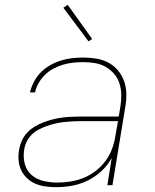

<svg xmlns="http://www.w3.org/2000/svg" viewBox="-20 -766 640 794"><path d="M212 8Q190 8 168 5Q146 2 127 -6Q108 -14 92.5 -28.5Q77 -43 68 -61.5Q59 -80 57 -102Q55 -124 59 -147Q62 -165 70 -183.5Q78 -202 92 -217Q106 -232 123.5 -242.5Q141 -253 159.5 -260Q178 -267 197 -272Q216 -277 235 -279.5Q254 -282 273 -283Q292 -284 311 -284H471L478 -326Q482 -350 481.5 -374.5Q481 -399 474 -421Q467 -443 452 -460.5Q437 -478 417 -489.5Q397 -501 373.5 -505Q350 -509 325 -509Q305 -509 284 -507Q263 -505 242.5 -499Q222 -493 202.5 -483Q183 -473 167 -457.5Q151 -442 140 -423Q129 -404 125 -384H104Q109 -406 120.5 -428Q132 -450 149.5 -467.5Q167 -485 188.5 -497Q210 -509 233 -516Q256 -523 279 -525.5Q302 -528 325 -528Q353 -528 379.5 -523.5Q406 -519 429 -506.5Q452 -494 468.5 -474Q485 -454 493.5 -429.5Q502 -405 502.5 -377.5Q503 -350 498 -323L445 0H424L442 -113Q426 -83 399.5 -58.5Q373 -34 342 -19Q311 -4 278 2Q245 8 212 8ZM218 -11Q245 -11 272.5 -15.5Q300 -20 326 -30.5Q352 -41 375.5 -59Q399 -77 416 -100Q433 -123 443 -149.5Q453 -176 457 -203L468 -265H311Q294 -265 277 -264Q260 -263 242.5 -261Q225 -259 208 -255Q191 -251 174 -245Q157 -239 140.5 -230.5Q124 -222 111 -209Q98 -196 90 -179.5Q82 -163 80 -146Q75 -116 82.5 -88Q90 -60 111 -42Q132 -24 160.5 -17.5Q189 -11 218 -11ZM346 -595 242 -734 260 -746 361 -605Z"/></svg>

Font: Iosevka SS04 Thin Extended
Style: Italic
Weight: 100
Width: 7
Italic angle: -9°
Monospace: yes
Designer: Belleve Invis
Foundry: Belleve Invis
Version: Version 19.0.0; ttfautohint (v1.8.4)